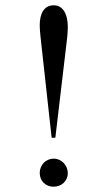

<svg xmlns="http://www.w3.org/2000/svg" viewBox="-20 -696 373 725"><path d="M175 -176H189L234 -557C235 -568 236 -583 236 -595C236 -644 217 -676 183 -676C145 -676 130 -643 130 -600C130 -589 131 -577 133 -557ZM236 -42C236 -72 212 -97 183 -97C153 -97 130 -73 130 -43C130 -13 152 9 182 9C213 9 236 -13 236 -42Z"/></svg>

Font: XITS Math
Style: Regular
Weight: 400
Designer: MicroPress Inc., with final additions and corrections provided by Coen Hoffman, Elsevier (retired)
Version: Version 1.108